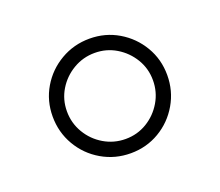

<svg xmlns="http://www.w3.org/2000/svg" viewBox="-66 -816 565 493"><g transform="rotate(-20 216.5 -569.5)"><path d="M217 -413Q174 -413 138 -434Q102 -455 81 -491Q60 -527 60 -570Q60 -613 81 -648.5Q102 -684 138 -705Q174 -726 217 -726Q260 -726 295.5 -705Q331 -684 352 -648.5Q373 -613 373 -570Q373 -527 352 -491Q331 -455 295.5 -434Q260 -413 217 -413ZM217 -452Q249 -452 275.5 -468Q302 -484 318 -511Q334 -538 334 -570Q334 -602 318 -628.5Q302 -655 275.5 -671Q249 -687 217 -687Q185 -687 158 -671Q131 -655 115 -628.5Q99 -602 99 -570Q99 -538 115 -511Q131 -484 158 -468Q185 -452 217 -452Z"/></g></svg>

Font: Zen Old Mincho Black
Style: Regular
Weight: 900
Designer: Yoshimichi Ohira
Foundry: Positype
Version: Version 1.001